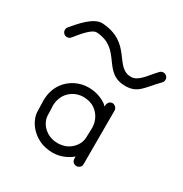

<svg xmlns="http://www.w3.org/2000/svg" viewBox="-131 -521 579 608"><g transform="rotate(30 158.5 -217.0)"><path d="M72.4 -433.8C40.7 -433.8 6.5 -393.4 -15.2 -367.5C-21.2 -360.3 -20.2 -349.5 -12.9 -343.5C-5.7 -337.6 5 -338.6 11 -345.8C26.6 -364.5 53 -399.8 72.4 -399.8C72.6 -399.8 73.5 -399.8 73.8 -399.8C168.5 -393.5 150 -296 237.5 -298C281.2 -299.1 290.7 -325.2 331.3 -366.8C337.8 -373.5 337.7 -384.2 331 -390.8C324.3 -397.3 313.5 -397.2 306.9 -390.5C282.9 -365.9 264.1 -332.6 237.5 -332C175.6 -330.7 186.4 -426.4 74.9 -433.8C74.4 -433.8 72.9 -433.8 72.4 -433.8ZM137 -236C105 -236 73 -220 54 -194C40 -175 34 -152 34 -129C34 -117 35 -104 35 -92C35 -58 60 -26 91 -11C107 -3 125 0 142 0C167 0 192 -10 211 -26C211 -20 210 -12 215 -7C218 -3 223 -1 228 -1C233 -1 238 -3 242 -8C245 -11 245 -16 245 -21V-214C245 -223 236 -231 228 -231C226 -231 225 -231 223 -230C215 -228 211 -219 211 -211C211 -207 206 -214 205 -215C186 -229 162 -236 138 -236ZM137 -202C152 -202 167 -199 179 -191C199 -178 211 -155 211 -131C211 -120 210 -108 210 -96C210 -71 191 -48 168 -39C159 -36 150 -34 140 -34C136 -34 131 -35 127 -35C102 -39 80 -56 72 -80C69 -89 69 -100 69 -110C69 -123 68 -122 68 -128C68 -137 69 -145 72 -154C79 -178 101 -197 127 -201C130 -201 134 -202 137 -202Z"/></g></svg>

Font: LetsTrace
Style: basic
Weight: 500
Version: Version 002.000